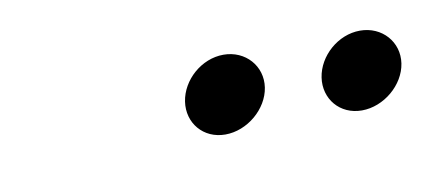

<svg xmlns="http://www.w3.org/2000/svg" viewBox="-27 -744 406 180"><g transform="rotate(-10 176.0 -654.0)"><path d="M146 -654C143 -634 157 -617 178 -617C199 -617 219 -634 222 -654C225 -674 210 -691 189 -691C168 -691 149 -674 146 -654ZM276 -654C273 -634 287 -617 308 -617C329 -617 349 -634 352 -654C355 -674 340 -691 319 -691C298 -691 279 -674 276 -654Z"/></g></svg>

Font: Charger Sport
Style: HLNrwObl
Weight: 100
Designer: Jasper
Foundry: Cannot Into Space Fonts
Version: Version 1.1